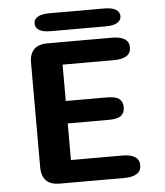

<svg xmlns="http://www.w3.org/2000/svg" viewBox="-53 -797 725 844"><g transform="rotate(-5 309.5 -375.0)"><path d="M536 -569.5Q536 -520 460 -520H234.5V-359.5H416Q455 -359.5 470.5 -346.8Q486 -334 486 -310Q486 -286 470.5 -273.2Q455 -260.5 416 -260.5H234.5V-99H460Q536 -99 536 -49.5Q536 0 460 0H176.5Q97 0 97 -79.5V-540Q97 -619 176.5 -619H460Q536 -619 536 -569.5ZM127.5 -710.5Q127.5 -728.5 144 -739.2Q160.5 -750 197 -750H437Q473 -750 489.8 -739.2Q506.5 -728.5 506.5 -710.5Q506.5 -692.5 489.8 -681.8Q473 -671 437 -671H197Q160.5 -671 144 -681.8Q127.5 -692.5 127.5 -710.5Z"/></g></svg>

Font: Sono Monospace SemiBold
Style: Regular
Weight: 600
Designer: Tyler Finck
Foundry: Tyler Finck
Version: Version 2.112